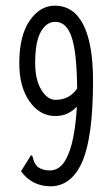

<svg xmlns="http://www.w3.org/2000/svg" viewBox="-20 -647 390 677"><path d="M160 10Q93 10 54 -43L84 -91L89 -100L94 -97Q97 -88 99.5 -79.5Q102 -71 112 -59Q130 -46 155 -46Q188 -46 208 -78Q228 -110 238 -161.5Q248 -213 251 -271Q236 -255 217.5 -246.5Q199 -238 175 -238Q120 -238 84 -289.5Q48 -341 48 -424Q48 -521 84.5 -574Q121 -627 173 -627Q240 -627 274 -559.5Q308 -492 308 -363Q308 -166 271 -79Q234 8 160 10ZM104 -425Q104 -366 125.5 -330.5Q147 -295 176 -295Q225 -295 252 -335Q251 -460 233 -515Q215 -570 175 -570Q144 -570 124 -535Q104 -500 104 -425Z"/></svg>

Font: Inconsolata ExtraCondensed
Style: Regular
Weight: 400
Width: 2
Monospace: yes
Designer: Raph Levien, Cyreal, Brenton Simpson
Foundry: Raph Levien, Cyreal, Google
Version: Version 3.000; ttfautohint (v1.8.2.53-6de2)